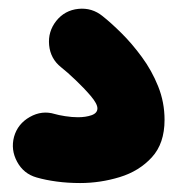

<svg xmlns="http://www.w3.org/2000/svg" viewBox="-20 -94 395 433"><path d="M106.9 -46.9Q126 -70.8 156.7 -74Q187.5 -77.1 211.4 -57.6Q230.5 -42.5 254.2 -19Q277.8 4.4 300 34.7Q322.3 64.9 336.7 100.8Q351.1 136.7 351.1 176.3Q351.1 229.5 322.5 260.7Q293.9 292 250 305.4Q206.1 318.8 160.6 318.8Q132.8 318.8 107.7 315.4Q82.5 312 62.5 306.2Q33.2 297.9 18.6 270.8Q3.9 243.7 11.7 214.4Q20 185.1 47.4 169.7Q74.7 154.3 103.5 163.1Q111.3 165.5 127 168Q142.6 170.4 155.8 170.4Q173.3 170.4 186.5 165.8Q199.7 161.1 199.7 150.4Q199.7 140.1 184.6 122.3Q169.4 104.5 150.1 86.2Q130.9 67.9 117.7 57.6Q93.8 38.6 90.8 7.8Q87.9 -22.9 106.9 -46.9Z"/></svg>

Font: Mikhak-DS2-FD ExtraBold
Style: Regular
Weight: 800
Designer: Amin Abedi
Version: Version 3.2